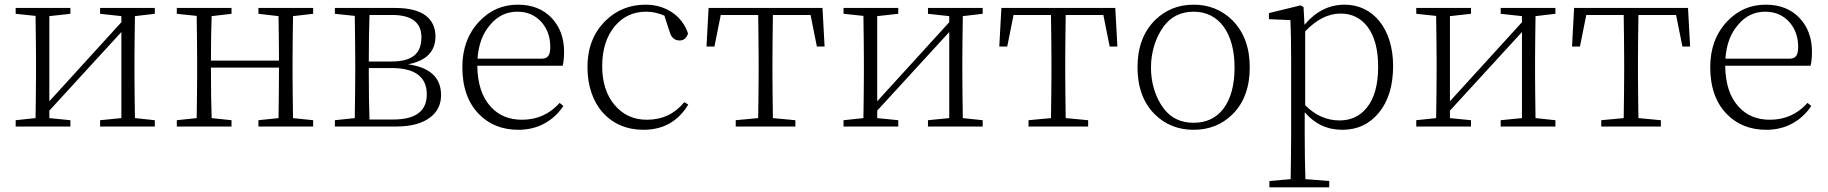

<svg xmlns="http://www.w3.org/2000/svg" viewBox="-20 -541 7817 821"><path d="M281 0V-27L191 -36V-68L499 -404V-36L408 -27V0H642V-27L557 -36C556 -109 555 -173 555 -226V-282C555 -337 556 -400 557 -472L642 -482V-507H408V-482L499 -472V-446L191 -108V-472L281 -482V-507H47V-482L132 -473C133 -400 134 -336 134 -282V-226C134 -173 133 -109 132 -36L47 -27V0Z M970 0V-27L885 -36C883 -91 882 -163 882 -252H1173C1173 -181 1172 -109 1171 -36L1085 -27V0H1319V-27L1233 -36C1232 -109 1231 -173 1231 -226V-282C1231 -335 1232 -399 1233 -472L1319 -482V-507H1085V-482L1171 -472C1172 -401 1173 -338 1173 -282H882C882 -356 883 -419 885 -472L970 -482V-507H736V-482L821 -473C822 -400 823 -336 823 -282V-226C823 -173 822 -109 821 -36L736 -27V0Z M1674 0C1739 0 1789 -14 1822 -41C1851 -64 1866 -95 1866 -134C1866 -209 1819 -253 1725 -266C1803 -281 1842 -321 1842 -385C1842 -423 1828 -453 1801 -474C1772 -496 1728 -507 1670 -507H1412V-482L1497 -473C1498 -400 1499 -336 1499 -282V-226C1499 -173 1498 -109 1497 -36L1412 -27V0ZM1560 -30C1558 -85 1557 -151 1557 -226V-250H1655C1755 -250 1805 -212 1805 -137C1805 -66 1757 -30 1662 -30ZM1557 -278C1557 -359 1558 -425 1560 -477H1656C1740 -477 1782 -445 1782 -382C1782 -310 1741 -278 1653 -278Z M2197 14C2238 14 2275 5 2308 -13C2341 -31 2368 -56 2389 -88L2373 -101C2330 -53 2277 -29 2212 -29C2157 -29 2113 -47 2079 -84C2041 -125 2022 -183 2021 -260H2386C2390 -275 2392 -295 2392 -320C2392 -379 2374 -427 2339 -464C2303 -502 2255 -521 2194 -521C2129 -521 2074 -497 2029 -449C1981 -398 1957 -333 1957 -254C1957 -168 1981 -101 2028 -53C2072 -8 2128 14 2197 14ZM2022 -290C2026 -350 2044 -399 2077 -436C2108 -473 2147 -491 2192 -491C2235 -491 2269 -476 2296 -446C2321 -417 2333 -382 2333 -340C2333 -305 2323 -290 2295 -290Z M2731 14C2816 14 2880 -22 2923 -94L2906 -104C2865 -54 2812 -29 2746 -29C2689 -29 2644 -50 2609 -91C2573 -133 2555 -189 2555 -258C2555 -329 2573 -385 2608 -428C2643 -470 2688 -491 2743 -491C2770 -491 2796 -485 2821 -474L2844 -403C2851 -380 2865 -368 2886 -368C2904 -368 2916 -378 2922 -398C2897 -474 2826 -521 2741 -521C2673 -521 2615 -498 2568 -451C2517 -400 2492 -335 2492 -254C2492 -92 2588 14 2731 14Z M3381 0V-27L3285 -36C3284 -109 3283 -173 3283 -226V-282C3283 -339 3284 -404 3285 -477H3446L3473 -342H3506L3497 -507H3010L3001 -342H3035L3062 -477H3222C3223 -404 3224 -339 3224 -282V-226C3224 -173 3223 -109 3222 -36L3126 -27V0Z M3821 0V-27L3731 -36V-68L4039 -404V-36L3948 -27V0H4182V-27L4097 -36C4096 -109 4095 -173 4095 -226V-282C4095 -337 4096 -400 4097 -472L4182 -482V-507H3948V-482L4039 -472V-446L3731 -108V-472L3821 -482V-507H3587V-482L3672 -473C3673 -400 3674 -336 3674 -282V-226C3674 -173 3673 -109 3672 -36L3587 -27V0Z M4633 0V-27L4537 -36C4536 -109 4535 -173 4535 -226V-282C4535 -339 4536 -404 4537 -477H4698L4725 -342H4758L4749 -507H4262L4253 -342H4287L4314 -477H4474C4475 -404 4476 -339 4476 -282V-226C4476 -173 4475 -109 4474 -36L4378 -27V0Z M4918 -52C4963 -8 5018 14 5084 14C5150 14 5205 -8 5249 -51C5299 -100 5324 -167 5324 -253C5324 -338 5299 -405 5249 -455C5204 -499 5149 -521 5084 -521C5019 -521 4964 -499 4919 -455C4869 -405 4844 -338 4844 -253C4844 -168 4869 -101 4918 -52ZM4956 -77C4883 -174 4884 -330 4956 -428C4987 -470 5030 -491 5084 -491C5192 -491 5259 -401 5259 -252C5259 -177 5243 -119 5212 -77C5181 -36 5138 -16 5084 -16C5030 -16 4987 -36 4956 -77Z M5664 260V233L5562 225C5560 166 5559 102 5559 32V-61C5602 -11 5655 14 5720 14C5785 14 5837 -11 5877 -60C5917 -109 5937 -176 5937 -259C5937 -416 5853 -521 5730 -521C5663 -521 5606 -492 5558 -435L5554 -511L5541 -518L5406 -485V-459L5498 -455C5500 -405 5501 -346 5501 -278V33C5501 82 5500 146 5499 225L5408 233V260ZM5708 -26C5653 -26 5604 -48 5561 -91V-407C5610 -458 5660 -483 5712 -483C5761 -483 5799 -464 5828 -426C5858 -386 5873 -329 5873 -256C5873 -179 5857 -120 5824 -80C5795 -44 5756 -26 5708 -26Z M6270 0V-27L6180 -36V-68L6488 -404V-36L6397 -27V0H6631V-27L6546 -36C6545 -109 6544 -173 6544 -226V-282C6544 -337 6545 -400 6546 -472L6631 -482V-507H6397V-482L6488 -472V-446L6180 -108V-472L6270 -482V-507H6036V-482L6121 -473C6122 -400 6123 -336 6123 -282V-226C6123 -173 6122 -109 6121 -36L6036 -27V0Z M7082 0V-27L6986 -36C6985 -109 6984 -173 6984 -226V-282C6984 -339 6985 -404 6986 -477H7147L7174 -342H7207L7198 -507H6711L6702 -342H6736L6763 -477H6923C6924 -404 6925 -339 6925 -282V-226C6925 -173 6924 -109 6923 -36L6827 -27V0Z M7533 14C7574 14 7611 5 7644 -13C7677 -31 7704 -56 7725 -88L7709 -101C7666 -53 7613 -29 7548 -29C7493 -29 7449 -47 7415 -84C7377 -125 7358 -183 7357 -260H7722C7726 -275 7728 -295 7728 -320C7728 -379 7710 -427 7675 -464C7639 -502 7591 -521 7530 -521C7465 -521 7410 -497 7365 -449C7317 -398 7293 -333 7293 -254C7293 -168 7317 -101 7364 -53C7408 -8 7464 14 7533 14ZM7358 -290C7362 -350 7380 -399 7413 -436C7444 -473 7483 -491 7528 -491C7571 -491 7605 -476 7632 -446C7657 -417 7669 -382 7669 -340C7669 -305 7659 -290 7631 -290Z"/></svg>

Font: AllPunType ExtraLight
Style: Regular
Weight: 280
Version: 1.0